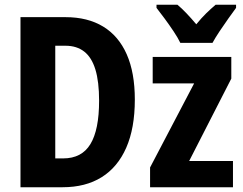

<svg xmlns="http://www.w3.org/2000/svg" viewBox="-20 -786 1019 806"><path d="M546 -368Q546 -248 510 -166Q474 -84 406.5 -42Q339 0 243 0H66V-714H255Q348 -714 413 -674.5Q478 -635 512 -558Q546 -481 546 -368ZM396 -363Q396 -443 380.5 -494Q365 -545 333.5 -569.5Q302 -594 255 -594H212V-121H245Q323 -121 359.5 -181Q396 -241 396 -363ZM958 0H610V-83L795 -436H621V-547H951V-456L774 -110H958ZM971 -753Q957 -734 938.5 -708Q920 -682 902 -655Q884 -628 872 -606H737Q727 -627 709 -654Q691 -681 671.5 -707.5Q652 -734 637 -753V-766H725Q743 -751 763 -730Q783 -709 804 -684Q826 -711 845.5 -730Q865 -749 885 -766H971Z"/></svg>

Font: Noto Sans Display Condensed
Style: Bold
Weight: 700
Width: 3
Designer: Monotype Design Team
Foundry: Monotype Imaging Inc.
Version: Version 2.003